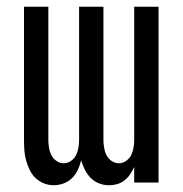

<svg xmlns="http://www.w3.org/2000/svg" viewBox="-20 -540 540 568"><path d="M139 8Q124 8 110 2.5Q96 -3 85 -13.5Q74 -24 67.5 -38Q61 -52 57 -66.5Q53 -81 52 -96Q51 -111 51 -126V-520H123V-126Q123 -115 125 -103Q127 -91 132 -81Q137 -71 147 -64Q157 -57 168 -57Q180 -57 190 -64Q200 -71 205 -81Q210 -91 212 -103Q214 -115 214 -126V-520H286V-126Q286 -115 288 -103Q290 -91 295 -81Q300 -71 310 -64Q320 -57 332 -57Q343 -57 353 -64Q363 -71 368 -81Q373 -91 375 -103Q377 -115 377 -126V-520H449V0H377V-46Q372 -35 365 -24.5Q358 -14 348.5 -6.5Q339 1 327 4.5Q315 8 302 8Q287 8 273 2.5Q259 -3 248.5 -13.5Q238 -24 231 -38Q224 -52 220 -66Q217 -52 210.5 -38Q204 -24 193.5 -13.5Q183 -3 168.5 2.5Q154 8 139 8Z"/></svg>

Font: Iosevka srxl
Style: Regular
Weight: 400
Monospace: yes
Designer: Belleve Invis
Foundry: Belleve Invis
Version: Version 33.0.1; ttfautohint (v1.8.3)